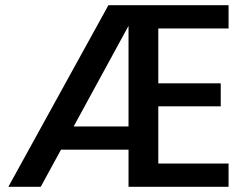

<svg xmlns="http://www.w3.org/2000/svg" viewBox="-20 -715 961 735"><path d="M12 0 395 -695H855V-606H586V-396H825V-308H586V-89H855V0H472V-616L136 0ZM152 -142 202 -231H525V-142Z"/></svg>

Font: Parkinsans Light Medium
Style: Regular
Weight: 500
Version: Version 1.000